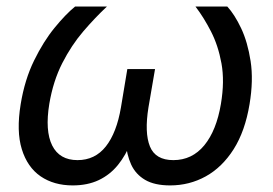

<svg xmlns="http://www.w3.org/2000/svg" viewBox="-20 -561 838 589"><path d="M203.1 7.8Q145.5 7.8 104.7 -20Q64 -47.9 46.9 -103.3Q29.8 -158.7 43.5 -241.7Q55.7 -316.4 84.5 -375.2Q113.3 -434.1 147.5 -475.8Q181.6 -517.6 210.4 -541H308.1Q272.5 -507.8 235.8 -465.1Q199.2 -422.4 171.1 -367.4Q143.1 -312.5 131.3 -242.7Q117.7 -159.7 140.1 -114.7Q162.6 -69.8 217.8 -69.8Q271.5 -69.8 304.7 -111.8Q337.9 -153.8 351.1 -231.9L370.6 -349.1H455.6L435.5 -231.9Q422.9 -153.8 439.9 -111.8Q457 -69.8 511.7 -69.8Q569.3 -69.8 606.7 -115.2Q644 -160.6 657.7 -242.2Q669.4 -311.5 659.4 -366.5Q649.4 -421.4 627.2 -464.6Q605 -507.8 579.6 -541H677.2Q699.7 -516.6 719.7 -474.4Q739.7 -432.1 748.8 -373.5Q757.8 -314.9 745.6 -241.7Q731.9 -158.7 696.8 -103.3Q661.6 -47.9 611.3 -20Q561 7.8 502 7.8Q454.1 7.8 425 -9.3Q396 -26.4 382.3 -56.4Q368.7 -86.4 365.7 -125H381.8Q366.2 -85 341.8 -54.9Q317.4 -24.9 283 -8.5Q248.5 7.8 203.1 7.8Z"/></svg>

Font: Inter 17pt
Style: Italic
Weight: 400
Italic angle: -9.3988°
Version: Version 4.001;git-66647c0bb